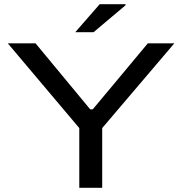

<svg xmlns="http://www.w3.org/2000/svg" viewBox="-20 -893 865 913"><path d="M357 0V-284L17 -687H149L409 -373H421L683 -687H809L466 -284V0ZM338 -740 454 -873H577V-868L425 -740Z"/></svg>

Font: Archivo Expanded
Style: Regular
Weight: 400
Width: 7
Designer: Hector Gatti
Foundry: Omnibus-Type
Version: Version 2.001